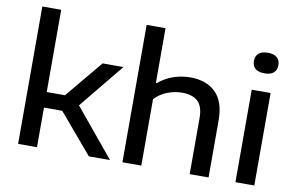

<svg xmlns="http://www.w3.org/2000/svg" viewBox="-82 -960 1717 1112"><g transform="rotate(10 777.0 -404.0)"><path d="M498.5 0 301 -233H193.5V0H82.5V-808H193.5V-324.5H301L483.5 -544H606L391 -281L623 0Z M696 -808H807V-486H812.5Q850 -518.5 898.2 -535.5Q946.5 -552.5 999.5 -552.5Q1093.5 -552.5 1148 -499.2Q1202.5 -446 1202.5 -334.5V0H1091.5V-329Q1091.5 -398 1059.8 -427.5Q1028 -457 967.5 -457Q922.5 -457 880.2 -440.2Q838 -423.5 807 -391V0H696Z M1360.5 0V-544H1471.5V0ZM1344 -710Q1344 -739.5 1362.2 -755.2Q1380.5 -771 1416 -771Q1451.5 -771 1469.8 -755.2Q1488 -739.5 1488 -710Q1488 -681 1469.8 -665.5Q1451.5 -650 1416 -650Q1380.5 -650 1362.2 -665.5Q1344 -681 1344 -710Z"/></g></svg>

Font: Encode Sans Expanded Medium
Style: Regular
Weight: 500
Width: 7
Designer: Multiple Designers
Foundry: Impallari Type
Version: Version 2.000